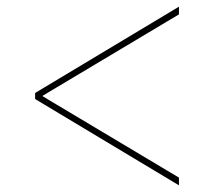

<svg xmlns="http://www.w3.org/2000/svg" viewBox="-20 -592 640 574"><path d="M515 -38 85 -296V-314L515 -572V-549L108 -306V-304L515 -61Z"/></svg>

Font: IBM Plex Sans Thin
Style: Regular
Weight: 250
Designer: Mike Abbink, Paul van der Laan, Pieter van Rosmalen
Foundry: Bold Monday
Version: Version 3.201